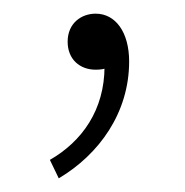

<svg xmlns="http://www.w3.org/2000/svg" viewBox="-20 -95 271 281"><path d="M66 166C125 131 169 70 169 -5C169 -48 149 -75 120 -75C99 -75 79 -61 79 -34C79 -8 97 7 120 7C133 7 146 4 155 -11L118 -58L133 2C133 66 100 112 53 139Z"/></svg>

Font: Source Han Sans JP VF
Style: Regular
Weight: 250
Designer: Ryoko NISHIZUKA 西塚涼子 (kana, bopomofo & ideographs); Paul D. Hunt (Latin, Greek & Cyrillic); Sandoll Communications 산돌커뮤니
Foundry: Adobe
Version: Version 2.004;hotconv 1.0.118;makeotfexe 2.5.65603